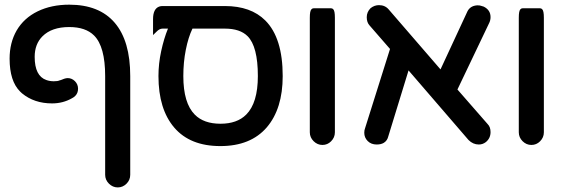

<svg xmlns="http://www.w3.org/2000/svg" viewBox="-20 -612 2447 830"><path d="M434.6 143.6V-283.2Q434.6 -410.6 386.7 -458.5Q350.1 -495.1 279.3 -495.1Q203.6 -495.1 163.6 -455.1Q129.9 -421.4 129.9 -366.2Q129.9 -283.7 180.2 -266.1Q195.3 -260.7 212.4 -260.7Q229.5 -260.7 236.8 -264.2L241.2 -265.6Q242.2 -265.6 242.2 -265.6Q252.9 -270 257.3 -271.5Q266.1 -274.4 272.5 -274.4Q290.5 -274.4 304 -261Q317.4 -247.6 317.4 -228.5Q317.4 -209.5 305.2 -197.3Q299.3 -191.4 291.5 -187.5Q252.4 -165 205.1 -165Q127.9 -165 75.2 -208.5L66.9 -216.3Q21.5 -261.2 21.5 -358.4Q21.5 -427.2 51.8 -480Q83.5 -534.2 142.8 -563Q202.1 -591.8 279.3 -591.8Q409.2 -591.8 476.1 -513.4Q543 -435.1 543 -283.2V143.6Q543 166 526.9 182.1Q510.7 198.2 489 198.2Q467.3 198.2 450.9 181.9Q434.6 165.5 434.6 143.6Z M1094.7 -283.2Q1094.7 -411.1 1050.3 -455.6Q1017.6 -488.3 952.1 -488.3H812Q793.9 -450.7 783.2 -396.7Q772.5 -342.8 772.5 -283.2Q772.5 -166 822.3 -116.2Q861.3 -77.1 933.1 -77.1Q1004.9 -77.1 1044.4 -116.7Q1094.7 -167 1094.7 -283.2ZM1202.1 -283.2Q1202.1 -142.1 1133.3 -61.5Q1063.5 19.5 932.6 19.5Q801.8 19.5 733.4 -60.3Q665 -140.1 665 -283.2Q665 -336.9 676.8 -391.1Q688.5 -445.3 706.1 -488.3H682.6Q669.4 -488.3 656.7 -475.1L641.6 -460.4V-529.3Q641.6 -573.7 668 -583.5Q674.8 -585.9 682.6 -585.9H952.1Q1064.5 -585.9 1127 -523.4Q1202.1 -448.2 1202.1 -283.2Z M1319.3 -40V-535.2Q1319.3 -550.3 1321 -559.3Q1322.8 -568.4 1326.7 -572.3Q1330.6 -576.2 1335.9 -576.2H1411.1Q1416.5 -576.2 1420.4 -572.3Q1424.3 -568.4 1426 -559.3Q1427.7 -550.3 1427.7 -535.2V-40Q1427.7 -17.6 1411.1 -1Q1395.5 14.6 1373.8 14.6Q1352.1 14.6 1335.7 -1.7Q1319.3 -18.1 1319.3 -40Z M2100.6 -41Q2100.6 -14.6 2080.6 2Q2066.9 12.7 2049.8 12.7Q2024.9 12.7 2005.4 -6.8L1746.1 -307.6L1658.7 -22.9Q1654.3 -3.9 1639.2 5.4Q1627 12.7 1608.4 12.7Q1584.5 12.7 1569.6 -2.2Q1554.7 -17.1 1554.7 -38.1Q1554.7 -49.3 1558.1 -57.6L1666 -400.4L1577.6 -502Q1565.4 -515.1 1565.4 -537.6Q1565.4 -560.1 1582 -576.7Q1598.6 -589.8 1618.2 -589.8Q1644.5 -589.8 1660.2 -571.3L1884.3 -312L1998.5 -558.1Q2008.3 -582 2032.2 -587.4Q2038.6 -588.9 2043.7 -588.9Q2048.8 -588.9 2051.8 -588.6Q2054.7 -588.4 2057.6 -587.4Q2063.5 -585.9 2070.8 -583.5Q2100.6 -568.8 2100.6 -538.1Q2100.6 -523.4 2093.8 -510.7L1957.5 -225.1L2088.4 -75.2Q2100.6 -63 2100.6 -41Z M2222.7 -40V-535.2Q2222.7 -550.3 2224.4 -559.3Q2226.1 -568.4 2230 -572.3Q2233.9 -576.2 2239.3 -576.2H2314.5Q2319.8 -576.2 2323.7 -572.3Q2327.6 -568.4 2329.3 -559.3Q2331.1 -550.3 2331.1 -535.2V-40Q2331.1 -17.6 2314.5 -1Q2298.8 14.6 2277.1 14.6Q2255.4 14.6 2239 -1.7Q2222.7 -18.1 2222.7 -40Z"/></svg>

Font: YuPearl-SemiBold
Style: SemiBold
Weight: 600
Designer: Max Yao
Foundry: Max-Everyday
Version: Version 1.011; ttfautohint (v1.8.3)